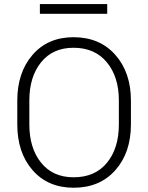

<svg xmlns="http://www.w3.org/2000/svg" viewBox="-20 -902 721 933"><path d="M616.2 -297.4Q616.2 -160.2 540.5 -75Q464.8 10.3 337.9 10.3Q212.9 10.3 138.4 -75Q64 -160.2 64 -297.4V-413.1Q64 -549.8 138.2 -635.5Q212.4 -721.2 337.4 -721.2Q464.4 -721.2 540.3 -635.5Q616.2 -549.8 616.2 -413.1ZM557.6 -414.1Q557.6 -528.3 499.3 -599.1Q440.9 -669.9 337.4 -669.9Q236.3 -669.9 179.4 -599.1Q122.6 -528.3 122.6 -414.1V-297.4Q122.6 -182.1 179.7 -111.3Q236.8 -40.5 337.9 -40.5Q441.9 -40.5 499.8 -111.1Q557.6 -181.6 557.6 -297.4ZM501 -835H173.8V-882.3H501Z"/></svg>

Font: Franko
Style: Light
Weight: 300
Designer: Google
Version: Version 1.200310; 2013